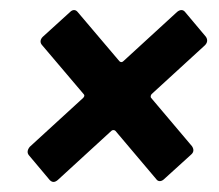

<svg xmlns="http://www.w3.org/2000/svg" viewBox="-20 -503 441 386"><path d="M394 -429 352 -479C348 -484 342 -484 336 -479L228 -380C225 -377 222 -378 220 -380L136 -479C132 -484 126 -484 121 -479L66 -429C61 -424 60 -418 64 -413L148 -314C151 -311 149 -308 147 -306L40 -208C35 -202 34 -196 38 -191L80 -141C85 -136 90 -136 96 -141L204 -240C206 -242 210 -242 212 -240L294 -143C298 -137 305 -138 310 -143L364 -192C370 -197 370 -203 366 -209L284 -306C282 -308 283 -312 285 -314L392 -412C397 -417 398 -423 394 -429Z"/></svg>

Font: Barlow Semi Condensed SemiBold
Style: Italic
Weight: 600
Width: 4
Italic angle: -7°
Designer: Jeremy Tribby
Foundry: Tribby Type
Version: Version 1.422;hotconv 1.0.109;makeotfexe 2.5.65596